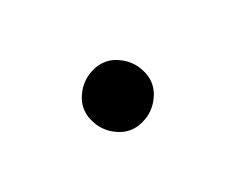

<svg xmlns="http://www.w3.org/2000/svg" viewBox="-31 -996 162 132"><g transform="rotate(-20 50.0 -930.0)"><path d="M25 -930Q25 -924 28.5 -918Q32 -912 38 -908.5Q44 -905 50 -905Q56 -905 62 -908.5Q68 -912 71.5 -918Q75 -924 75 -930Q75 -936 71.5 -942Q68 -948 62 -951.5Q56 -955 50 -955Q44 -955 38 -951.5Q32 -948 28.5 -942Q25 -936 25 -930Z"/></g></svg>

Font: Linefont ExtraLight
Style: Regular
Weight: 250
Monospace: yes
Version: Version 3.002;gftools[0.9.33]